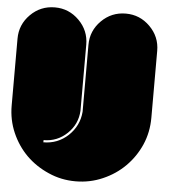

<svg xmlns="http://www.w3.org/2000/svg" viewBox="-60 -992 917 1019"><g transform="rotate(5 398.5 -482.0)"><path d="M752 -397.5Q752 -320.3 722.7 -252.9Q693.4 -186.5 642.6 -135.7Q592.8 -85.9 525.4 -56.6Q457 -26.4 379.9 -26.4Q302.7 -26.4 235.4 -56.6Q168 -85.9 117.2 -135.7Q66.4 -186.5 37.1 -253.9Q7.8 -321.3 7.8 -397.5Q7.8 -516.6 7.8 -753.9Q7.8 -829.1 61.5 -882.8Q115.2 -936.5 191.4 -936.5Q266.6 -936.5 320.3 -882.8Q374 -829.1 374 -753.9Q374 -636.7 374 -401.4Q370.1 -330.1 318.4 -280.3Q265.6 -229.5 192.4 -229.5Q192.4 -225.6 192.4 -217.8Q268.6 -217.8 324.2 -269.5Q379.9 -322.3 385.7 -397.5Q385.7 -516.6 385.7 -753.9Q385.7 -829.1 439.5 -882.8Q493.2 -936.5 569.3 -936.5Q644.5 -936.5 698.2 -882.8Q752 -829.1 752 -753.9Q752 -634.8 752 -397.5Z"/></g></svg>

Font: Superfatty
Style: Fat
Weight: 400
Version: Version 1.0